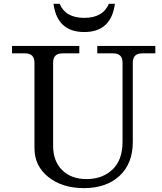

<svg xmlns="http://www.w3.org/2000/svg" viewBox="-20 -973 849 1006"><path d="M419.9 12.7Q306.2 12.7 233.4 -45.4Q160.6 -103.5 160.6 -196.3V-644.5Q160.6 -693.4 111.8 -693.4H43V-732.4H395.5V-693.4H307.1Q258.3 -693.4 258.3 -644.5V-208Q258.3 -128.9 305.7 -81.8Q353 -34.7 433.1 -34.7Q517.1 -34.7 569.6 -85Q622.1 -135.3 622.1 -230V-644.5Q622.1 -693.4 573.2 -693.4H489.7V-732.4H793.9V-693.4H724.6Q675.8 -693.4 675.8 -644.5V-230Q675.8 -115.7 606.2 -51.5Q536.6 12.7 419.9 12.7ZM421.4 -805.2Q279.8 -805.2 260.3 -953.1H292.5Q323.2 -879.4 421.4 -879.4Q519.5 -879.4 550.3 -953.1H582Q562.5 -805.2 421.4 -805.2Z"/></svg>

Font: Munson
Style: Regular
Weight: 400
Designer: Paul James MIller
Foundry: High-Logic / Made with FontCreator
Version: Version 2.10;May 5, 2019;FontCreator 11.5.0.2430 64-bit